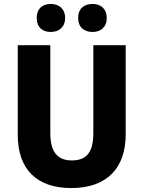

<svg xmlns="http://www.w3.org/2000/svg" viewBox="-20 -943 726 973"><path d="M166 -852C166 -804 196 -781 237 -781C278 -781 310 -805 310 -852C310 -899 278 -923 237 -923C196 -923 166 -900 166 -852ZM376 -852C376 -805 406 -781 449 -781C490 -781 521 -805 521 -852C521 -899 490 -923 449 -923C407 -923 376 -900 376 -852ZM617 -263V-714H453V-270C453 -173 420 -130 344 -130C272 -130 235 -172 235 -269V-714H70V-260C70 -86 165 10 341 10C524 10 617 -93 617 -263Z"/></svg>

Font: Noto Sans Myanmar UI SemiCondensed ExtraBold
Style: Regular
Weight: 800
Width: 4
Designer: Monotype Design Team
Foundry: Monotype Imaging Inc.
Version: Version 2.103